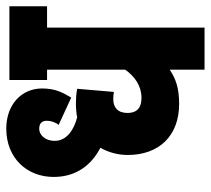

<svg xmlns="http://www.w3.org/2000/svg" viewBox="-50 -622 672 612"><g transform="rotate(-90 286.0 -316.0)"><path d="M572 -502V-622H337V-502H370V-253C348 -222 318 -201 280 -201C251 -201 232 -213 232 -246C232 -277 250 -291 276 -291C285 -291 293 -290 299 -289L309 -406C295 -409 275 -410 264 -410C248 -410 232 -409 218 -406C180 -416 143 -438 143 -478C143 -506 160 -527 182 -527C201 -527 207 -516 207 -503C207 -487 200 -472 194 -465L281 -425C296 -451 310 -474 310 -518C310 -583 259 -632 182 -632C88 -632 28 -566 28 -481C28 -408 67 -360 121 -332C106 -306 98 -275 98 -245C98 -146 158 -81 261 -81C312 -81 341 -92 370 -111V0H504V-502Z"/></g></svg>

Font: Noto Sans Devanagari UI ExtraCondensed ExtraBold
Style: Regular
Weight: 800
Width: 2
Designer: Jelle Bosma - Monotype Design Team
Foundry: Monotype Imaging Inc.
Version: Version 2.003